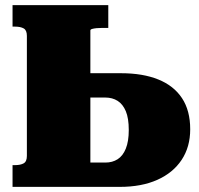

<svg xmlns="http://www.w3.org/2000/svg" viewBox="-20 -730 778 750"><path d="M448 0H29V-85H39Q60 -85 72.5 -92Q85 -99 85 -121V-590Q85 -612 72.5 -619Q60 -626 39 -626H29V-710H403V-621H381Q368 -621 357.5 -620Q347 -619 340 -617Q333 -615 333 -611V-95H392Q419 -95 439.5 -108Q460 -121 471.5 -149.5Q483 -178 483 -222Q483 -268 471.5 -295.5Q460 -323 439.5 -336Q419 -349 391 -349H302V-444H453Q538 -444 598.5 -419.5Q659 -395 691 -346.5Q723 -298 723 -225Q723 -156 689.5 -105.5Q656 -55 594.5 -27.5Q533 0 448 0Z"/></svg>

Font: Roboto Serif Black
Style: Regular
Weight: 900
Designer: Greg Gazdowicz
Foundry: Commercial Type
Version: Version 1.008